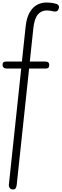

<svg xmlns="http://www.w3.org/2000/svg" viewBox="-24 -1024 483 1507"><path d="M394 -935Q381.5 -938.5 368.5 -940.2Q355.5 -942 342.5 -942Q301.5 -942 273.8 -910.8Q246 -879.5 237.5 -801L210 -541H328Q348.5 -541 355.5 -533.8Q362.5 -526.5 362.5 -515Q362.5 -501.5 357.2 -493.8Q352 -486 332 -486H204.5L107 428Q105.5 441 99.8 452Q94 463 78 463Q60 463 52 451.2Q44 439.5 45.5 426.5L142.5 -486H31.5Q11.5 -486 3.8 -494.2Q-4 -502.5 -4 -515Q-4 -527 1.8 -534Q7.5 -541 26.5 -541H148L177 -814Q184.5 -884.5 208.5 -926Q232.5 -967.5 266.5 -985.8Q300.5 -1004 337.5 -1004Q359.5 -1004 380.2 -1001.5Q401 -999 421 -992.5Q429.5 -990 436 -980.5Q442.5 -971 436 -954Q429.5 -936 416 -934.2Q402.5 -932.5 394 -935Z"/></svg>

Font: Edu NSW ACT Hand Pre
Style: Regular
Weight: 400
Designer: Tina and Corey Anderson, Eben Sorkin, Mirko Velimirovic
Foundry: Sorkin Type Co.
Version: Version 2.000